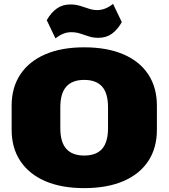

<svg xmlns="http://www.w3.org/2000/svg" viewBox="-20 -957 869 990"><path d="M414 13Q297 13 213.5 -23Q130 -59 85 -126.5Q40 -194 40 -288V-412Q40 -506 85 -573.5Q130 -641 213.5 -677Q297 -713 414 -713Q532 -713 616 -677Q700 -641 744.5 -573.5Q789 -506 789 -412V-288Q789 -194 744.5 -126.5Q700 -59 616 -23Q532 13 414 13ZM414 -155Q476 -155 506.5 -189.5Q537 -224 537 -296V-404Q537 -476 506.5 -510.5Q476 -545 414 -545Q353 -545 322 -510.5Q291 -476 291 -404V-296Q291 -224 322 -189.5Q353 -155 414 -155ZM221 -853Q244 -893 273.5 -913.5Q303 -934 342 -934Q369 -934 392.5 -927Q416 -920 437.5 -912.5Q459 -905 482 -905Q502 -905 522.5 -913Q543 -921 563 -937L608 -843Q586 -804 557 -783Q528 -762 487 -762Q460 -762 437.5 -769.5Q415 -777 393.5 -784Q372 -791 347 -791Q326 -791 306 -783Q286 -775 266 -759Z"/></svg>

Font: Pathway Extreme 8pt Thin 12pt Black
Style: Regular
Weight: 900
Version: Version 1.001;gftools[0.9.26]